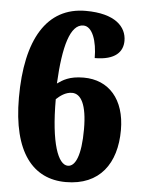

<svg xmlns="http://www.w3.org/2000/svg" viewBox="-53 -766 599 818"><g transform="rotate(5 247.0 -357.0)"><path d="M259 10C404 10 474 -88 474 -231C474 -363 404 -440 297 -440C235 -440 208 -421 185 -405C193 -565 220 -661 276 -661C315 -661 336 -599 336 -527C425 -527 456 -565 456 -611C456 -671 407 -724 281 -724C114 -724 29 -580 29 -331C29 -97 119 10 259 10ZM262 -60C220 -60 186 -150 186 -338C202 -353 225 -371 253 -371C291 -371 317 -327 317 -221C317 -109 294 -60 262 -60Z"/></g></svg>

Font: Noto Serif Tamil Condensed Black
Style: Regular
Weight: 900
Width: 3
Designer: Indian Type Foundry, Tom Grace, and the Monotype Design Team
Foundry: Monotype Imaging Inc.
Version: Version 2.004